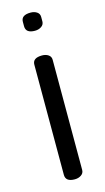

<svg xmlns="http://www.w3.org/2000/svg" viewBox="-108 -711 411 749"><g transform="rotate(-15 97.0 -336.5)"><path d="M60 -28V-473Q60 -500 98 -500Q113 -500 123.5 -493Q134 -486 134 -473V-28Q134 -15 123 -7.5Q112 0 97 0Q60 0 60 -28ZM60 -628V-646Q60 -673 98 -673Q113 -673 123.5 -666Q134 -659 134 -646V-628Q134 -615 123 -607.5Q112 -600 97 -600Q60 -600 60 -628Z"/></g></svg>

Font: Happy Monkey
Style: Regular
Weight: 400
Version: Version 1.001